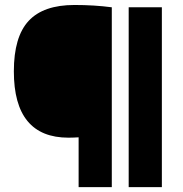

<svg xmlns="http://www.w3.org/2000/svg" viewBox="-20 -770 752 790"><path d="M303.5 0V-205Q293.5 -204.5 283.5 -204Q273.5 -203.5 262 -203.5Q37 -203.5 37 -476.5Q37 -618.5 97.8 -684Q158.5 -749.5 286.5 -749.5Q368 -749.5 440 -740V0ZM509.5 0V-740H646V0Z"/></svg>

Font: Encode Sans SemiExpanded SemiExpanded ExtraBold
Style: Regular
Weight: 800
Width: 6
Designer: Multiple Designers
Foundry: Impallari Type
Version: Version 3.000; ttfautohint (v1.8.3) -l 8 -r 50 -G 200 -x 14 